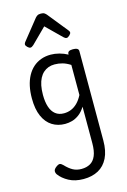

<svg xmlns="http://www.w3.org/2000/svg" viewBox="-182 -919 962 1456"><g transform="rotate(-15 299.0 -191.0)"><path d="M285 457Q218 457 170 431Q122 405 96 369Q87 355 88.5 341Q90 327 110 312Q129 298 139.5 300Q150 302 163 315Q194 348 223 363.5Q252 379 289 379Q329 379 358 362.5Q387 346 402.5 309Q418 272 418 210V-75Q395 -38 367.5 -18Q340 2 312.5 9.5Q285 17 258 17Q201 17 157 -10.5Q113 -38 88 -94Q63 -150 63 -235Q63 -287 72.5 -331Q82 -375 101 -410Q120 -445 147 -469Q174 -493 209 -506Q244 -519 286 -519Q318 -519 352.5 -510Q387 -501 418 -484V-489Q418 -502 428 -508.5Q438 -515 460 -515Q482 -515 493 -508.5Q504 -502 504 -489V213Q504 295 477 349.5Q450 404 401 430.5Q352 457 285 457ZM270 -63Q299 -63 325.5 -73.5Q352 -84 375.5 -107Q399 -130 418 -167V-403Q387 -423 357 -431.5Q327 -440 295 -440Q269 -440 247 -432Q225 -424 207 -408Q189 -392 176.5 -368Q164 -344 157.5 -312Q151 -280 151 -239Q151 -184 164 -144.5Q177 -105 203.5 -84Q230 -63 270 -63ZM153 -610Q143 -610 130.5 -622Q118 -634 118 -644Q118 -647 119 -650Q120 -653 124 -660L251 -819Q257 -826 266.5 -832.5Q276 -839 295 -839Q314 -839 323 -832.5Q332 -826 338 -819L466 -660Q471 -653 472 -650Q473 -647 473 -644Q473 -634 460 -622Q447 -610 438 -610Q431 -610 425 -613.5Q419 -617 413 -623L295 -739L178 -623Q171 -617 165 -613.5Q159 -610 153 -610Z"/></g></svg>

Font: Playwrite US Modern
Style: Regular
Weight: 400
Designer: Veronika Burian, José Scaglione
Foundry: TypeTogether
Version: Version 1.002